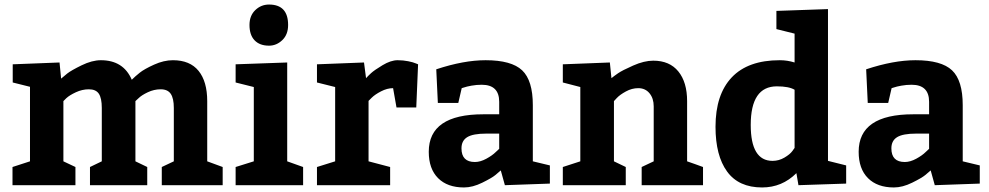

<svg xmlns="http://www.w3.org/2000/svg" viewBox="-20 -815 4354 845"><path d="M892 -370V-105L960 -80V0H692V-80L745 -105V-340Q745 -382 731.5 -402Q718 -422 687 -422Q658 -422 630.5 -409Q603 -396 590 -383L576 -370V-105L628 -80V0H376V-80L428 -105V-340Q428 -383 415 -402.5Q402 -422 371 -422Q342 -422 314 -409Q286 -396 272 -383L259 -370V-105L312 -80V0H35V-80L112 -105V-433L36 -452V-532L242 -540L249 -469Q259 -478 276 -491.5Q293 -505 339 -527.5Q385 -550 424 -550Q523 -550 560 -464Q575 -479 595 -495Q615 -511 658 -530.5Q701 -550 741 -550Q816 -550 854 -503Q892 -456 892 -370Z M1017 -532 1244 -540V-105L1314 -80V0H1017V-80L1097 -105V-432L1017 -452ZM1078 -705Q1078 -746 1103.5 -770.5Q1129 -795 1164 -795Q1248 -795 1248 -705Q1248 -663 1222.5 -638.5Q1197 -614 1164 -614Q1123 -614 1100.5 -637.5Q1078 -661 1078 -705Z M1375 -532 1582 -540 1591 -471Q1599 -480 1613 -493Q1627 -506 1663.5 -528Q1700 -550 1730 -550Q1754 -550 1776.5 -545.5Q1799 -541 1810 -536L1820 -532L1812 -342H1725L1710 -427Q1684 -427 1657 -413Q1630 -399 1616 -385L1602 -371V-105L1697 -80V0H1375V-80L1455 -105V-432L1375 -452Z M2400 -7 2202 0 2184 -65Q2175 -57 2160 -44.5Q2145 -32 2102.5 -11Q2060 10 2022 10Q1949 10 1908 -31Q1867 -72 1867 -147Q1867 -312 2107 -312H2177V-367Q2177 -442 2100 -442Q2077 -442 2055 -438Q2033 -434 2022 -430L2012 -427L1997 -362H1907L1900 -510Q2021 -550 2117 -550Q2231 -550 2278 -505.5Q2325 -461 2325 -352V-105L2400 -87ZM2011 -162Q2011 -102 2070 -102Q2094 -102 2120.5 -116.5Q2147 -131 2162 -146L2177 -160V-227H2120Q2062 -227 2036.5 -211.5Q2011 -196 2011 -162Z M2457 -532 2664 -540 2671 -471Q2682 -480 2700 -492.5Q2718 -505 2766.5 -526.5Q2815 -548 2855 -548Q2927 -548 2965.5 -500.5Q3004 -453 3004 -370V-105Q3017 -101 3041 -92Q3065 -83 3074 -80V0H2804V-80L2857 -105V-347Q2857 -382 2838.5 -404.5Q2820 -427 2789 -427Q2761 -427 2734.5 -412.5Q2708 -398 2695 -384L2682 -370V-105L2734 -80V0H2457V-80L2534 -105V-432L2457 -452Z M3704 -7 3494 0 3485 -53Q3422 10 3334 10Q3231 10 3180 -60Q3129 -130 3129 -257Q3129 -399 3200.5 -474.5Q3272 -550 3412 -550Q3445 -550 3477 -540V-667L3397 -687V-767L3624 -775V-107L3704 -87ZM3477 -164V-420Q3452 -435 3399 -435Q3284 -435 3284 -265Q3284 -107 3380 -107Q3408 -107 3432.5 -121.5Q3457 -136 3467 -150Z M4292 -7 4094 0 4076 -65Q4067 -57 4052 -44.5Q4037 -32 3994.5 -11Q3952 10 3914 10Q3841 10 3800 -31Q3759 -72 3759 -147Q3759 -312 3999 -312H4069V-367Q4069 -442 3992 -442Q3969 -442 3947 -438Q3925 -434 3914 -430L3904 -427L3889 -362H3799L3792 -510Q3913 -550 4009 -550Q4123 -550 4170 -505.5Q4217 -461 4217 -352V-105L4292 -87ZM3903 -162Q3903 -102 3962 -102Q3986 -102 4012.5 -116.5Q4039 -131 4054 -146L4069 -160V-227H4012Q3954 -227 3928.5 -211.5Q3903 -196 3903 -162Z"/></svg>

Font: BitterBold
Style: Bold
Weight: 700
Designer: Sol Matas
Foundry: Sol Matas
Version: Version 001.001